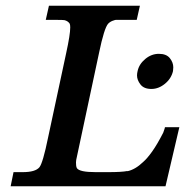

<svg xmlns="http://www.w3.org/2000/svg" viewBox="-20 -647 643 667"><path d="M555 0H17L27 -49H59Q103 -49 117 -66Q129 -81 147 -169L210 -463Q224 -527 224 -552Q224 -561 222 -565Q216 -574 204 -577Q201 -578 168 -578H139L150 -627H466L455 -578H383Q380 -578 375 -576Q364 -573 356 -565Q342 -550 324 -463L247 -102Q244 -90 244 -83Q244 -78 244.5 -72.5Q245 -67 247 -63Q256 -49 312 -49H357Q403 -49 423 -53L422 -52Q450 -58 477 -84Q491 -96 508.5 -120.5Q526 -145 547 -186Q548 -189 550.5 -196Q553 -203 553 -205H603ZM506 -338Q480 -338 468 -353.5Q456 -369 456 -385Q456 -392 458 -400Q463 -424 484.5 -442Q506 -460 532 -460Q558 -460 570 -445Q582 -430 582 -413Q582 -407 581 -400Q575 -374 553 -356Q531 -338 506 -338Z"/></svg>

Font: New Athena Unicode
Style: Bold Italic
Weight: 700
Designer: J. Rusten 1997; rev. by R. Hancock 2001, 2002, rev. by D. Mastronarde 2002-2021
Foundry: Society for Classical Studies (formerly American Philological Association)
Version: Version 5.008